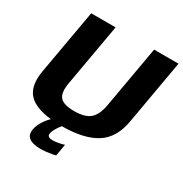

<svg xmlns="http://www.w3.org/2000/svg" viewBox="-195 -823 1105 1159"><g transform="rotate(30 357.5 -244.0)"><path d="M290.5 4Q444 4 529 -48.5Q614 -101 636 -224.5L715 -675H545L469 -243Q456 -171 420.8 -141.5Q385.5 -112 311.5 -112Q237.5 -112 212.5 -141.5Q187.5 -171 200.5 -243L276.5 -675H106.5L27 -224.5Q5.5 -101 71.5 -48.5Q137.5 4 290.5 4ZM246.5 187Q270.5 187 292.5 184.5Q314.5 182 331 178.8Q347.5 175.5 352.5 173.5L366.5 91.5Q360.5 94 346.8 97.5Q333 101 316.8 103.2Q300.5 105.5 285.5 105.5Q268 105.5 260 99.5Q252 93.5 252 83.5Q252 72.5 259.8 56.2Q267.5 40 278.2 24.2Q289 8.5 296.5 0H215Q200.5 13.5 185.2 34.5Q170 55.5 160 79.2Q150 103 150 125.5Q150 149 163.5 162.2Q177 175.5 199.2 181.2Q221.5 187 246.5 187Z"/></g></svg>

Font: Anybody
Style: Bold Italic
Weight: 700
Italic angle: -10°
Designer: Tyler Finck
Foundry: Etcetera Type Company
Version: Version 1.113;gftools[0.9.25]